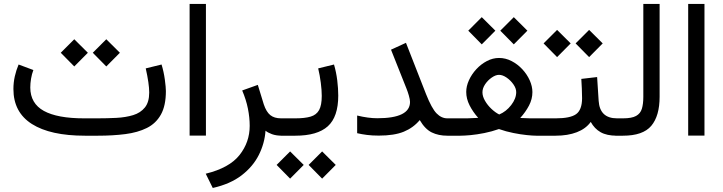

<svg xmlns="http://www.w3.org/2000/svg" viewBox="-20 -687 3659 972"><path d="M476.1 0H410.2Q234.9 0 141.4 -59.3Q47.9 -118.7 47.9 -236.3Q47.9 -269 54.9 -300.3Q62 -331.5 74.2 -360.4L148.9 -332.5Q141.1 -312 137.2 -288.6Q133.3 -265.1 133.3 -243.7Q133.8 -163.1 202.1 -125.5Q270.5 -87.9 405.3 -87.9H472.7Q522.9 -87.9 569.8 -90.3Q616.7 -92.8 654.1 -104.2Q691.4 -115.7 713.4 -142.8Q735.4 -169.9 735.4 -218.8Q735.4 -262.7 717.8 -340.8L797.9 -360.4Q809.1 -323.7 814.5 -284.2Q819.8 -244.6 819.8 -226.1Q819.8 -152.3 794.7 -107.2Q769.5 -62 723.4 -39.1Q677.2 -16.1 614.3 -8.1Q551.3 0 476.1 0ZM449.7 -419.9 518.1 -488.3 586.9 -419.9 518.1 -350.6ZM287.6 -419.9 356 -488.3 424.8 -419.9 356 -350.6Z M939.9 -667H1022.5V-0.5H939.9Z M1324.2 -25.4Q1319.8 38.6 1290.3 97.4Q1260.7 156.2 1203.4 200.4Q1146 244.6 1057.1 264.6L1021.5 192.4Q1141.1 163.1 1192.6 97.9Q1244.1 32.7 1244.1 -49.8Q1244.1 -91.8 1235.1 -137Q1226.1 -182.1 1206.1 -229L1285.2 -257.3L1315.4 -158.7Q1328.1 -120.6 1348.4 -104.2Q1368.7 -87.9 1402.8 -87.9H1421.9V0H1408.2Q1377.9 0 1356.7 -7.8Q1335.4 -15.6 1324.2 -25.4Z M1670.9 -360.4Q1682.1 -322.3 1687.3 -280.5Q1692.4 -238.8 1692.4 -203.1Q1692.4 -95.2 1639.4 -47.6Q1586.4 0 1475.1 0H1402.3V-87.9H1475.1Q1523.4 -87.9 1552.7 -96.7Q1582 -105.5 1595.5 -129.9Q1608.9 -154.3 1608.9 -201.7Q1608.9 -230.5 1604 -268.3Q1599.1 -306.2 1590.8 -340.8ZM1542.5 147.9 1610.8 79.6 1679.7 147.9 1610.8 217.3ZM1380.4 147.9 1448.7 79.6 1517.6 147.9 1448.7 217.3Z M1788.1 -102.1Q1844.7 -88.4 1890.1 -88.4Q2055.7 -88.4 2055.7 -170.9Q2055.7 -183.1 2049.8 -203.4Q2043.9 -223.6 2038.1 -237.8L1959.5 -435.5L2035.2 -470.2L2136.7 -210.9Q2165.5 -138.2 2190.2 -113Q2214.8 -87.9 2244.6 -87.9H2265.1V0H2244.6Q2199.7 0 2165.8 -16.6Q2131.8 -33.2 2105 -79.1Q2072.3 -40 2024.2 -20.3Q1976.1 -0.5 1897.5 -0.5Q1864.3 -0.5 1837.9 -3.9Q1811.5 -7.3 1788.1 -12.7Z M2512.7 -531.7 2581.1 -600.1 2649.9 -531.7 2581.1 -462.4ZM2350.6 -531.7 2418.9 -600.1 2487.8 -531.7 2418.9 -462.4ZM2613.8 -89.8Q2640.1 -88.4 2659.2 -88.1Q2678.2 -87.9 2693.8 -87.9H2739.7V0H2694.8Q2677.2 0 2646.5 -3.2Q2615.7 -6.3 2578.9 -13.7Q2542 -21 2505.9 -33.7Q2469.7 -21 2431.9 -13.4Q2394 -5.9 2362.1 -2.9Q2330.1 0 2311 0H2245.6V-87.9H2311Q2330.6 -87.9 2350.3 -88.1Q2370.1 -88.4 2400.9 -90.3Q2374 -120.6 2357.2 -153.8Q2340.3 -187 2340.3 -221.7Q2340.3 -250.5 2354 -280.8Q2367.7 -311 2391.4 -336.7Q2415 -362.3 2444.8 -377.9Q2474.6 -393.6 2506.3 -393.6Q2539.6 -393.6 2569.8 -377.9Q2600.1 -362.3 2624 -336.7Q2647.9 -311 2661.6 -280.5Q2675.3 -250 2675.3 -220.7Q2675.3 -185.5 2658.2 -152.8Q2641.1 -120.1 2613.8 -89.8ZM2506.3 -308.1Q2489.3 -308.1 2469.5 -294.4Q2449.7 -280.8 2436 -260.5Q2422.4 -240.2 2422.4 -219.7Q2422.4 -199.2 2435.3 -176.8Q2448.2 -154.3 2468 -135.7Q2487.8 -117.2 2507.3 -107.4Q2542.5 -122.1 2567.9 -155Q2593.3 -188 2593.3 -220.7Q2593.3 -239.7 2579.1 -260Q2564.9 -280.3 2544.7 -294.2Q2524.4 -308.1 2506.3 -308.1Z M3114.3 0H3102.5Q3051.8 0 3020.5 -17.8Q2989.3 -35.6 2970.7 -69.8Q2945.8 -35.2 2900.1 -17.6Q2854.5 0 2793 0H2720.2V-87.9H2793.9Q2866.7 -87.9 2896.5 -109.1Q2926.3 -130.4 2926.8 -189Q2926.8 -212.9 2925.5 -238.8Q2924.3 -264.6 2922.9 -287.6L3002.9 -296.9L3010.7 -176.3Q3016.6 -87.9 3103.5 -87.9H3114.3ZM2894 -467.3 2962.4 -535.6 3031.2 -467.3 2962.4 -397.9ZM2731.9 -467.3 2800.3 -535.6 2869.1 -467.3 2800.3 -397.9Z M3094.7 0V-87.9H3134.3Q3178.2 -87.9 3200.2 -100.1Q3222.2 -112.3 3229.5 -136.5Q3236.8 -160.6 3236.8 -196.8V-667H3319.3V-197.3Q3319.3 -100.1 3277.1 -50Q3234.9 0 3133.8 0Z M3463.9 -667H3546.4V-0.5H3463.9Z"/></svg>

Font: Vazir
Style: Regular
Weight: 400
Designer: Saber Rastikerdar
Foundry: Saber Rastikerdar
Version: Version 30.0.0